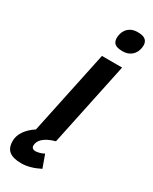

<svg xmlns="http://www.w3.org/2000/svg" viewBox="-291 -769 810 1015"><g transform="rotate(30 113.5 -261.5)"><path d="M139.2 0Q112.8 7.3 95 16.6Q77.1 25.9 66.7 36.1Q56.2 46.4 51.5 57.4Q46.9 68.4 46.9 79.1Q46.9 89.4 53.5 94.7Q60.1 100.1 69.8 100.1Q77.6 100.1 92.8 96.7Q107.9 93.3 122.1 85L149.9 162.1Q120.6 177.2 92 185.1Q63.5 192.9 38.1 192.9Q-11.7 192.9 -35.9 174.1Q-60.1 155.3 -60.1 112.8Q-60.1 80.6 -39.6 51Q-19 21.5 16.1 -1L124 -512.2H247.1ZM144 -634.8Q144 -645 147.5 -658.9Q150.9 -672.9 159.9 -685.5Q168.9 -698.2 185.1 -707Q201.2 -715.8 226.1 -715.8Q259.3 -715.8 273.2 -703.6Q287.1 -691.4 287.1 -669.9Q287.1 -658.2 283.2 -643.8Q279.3 -629.4 269.8 -616.9Q260.3 -604.5 244.4 -596.2Q228.5 -587.9 204.1 -587.9Q187 -587.9 175.3 -591.1Q163.6 -594.2 156.7 -600.3Q149.9 -606.4 147 -615.2Q144 -624 144 -634.8Z"/></g></svg>

Font: Lorenzo Sans
Style: Bold Italic
Weight: 700
Italic angle: -12°
Foundry: Intel Corporation
Version: Version 1.00; ttfautohint (v1.5)